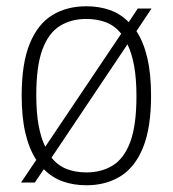

<svg xmlns="http://www.w3.org/2000/svg" viewBox="-20 -568 538 598"><path d="M405 -471Q427 -437.5 438.8 -387.8Q450.5 -338 450.5 -270Q450.5 -170 425.5 -108.5Q400.5 -47 355.2 -19Q310 9 249 9Q209 9 175.5 -3Q142 -15 116.5 -41L88.5 0.5H45.5L93 -70Q71 -103.5 59.2 -153Q47.5 -202.5 47.5 -270Q47.5 -370.5 72.5 -431.8Q97.5 -493 142.8 -520.8Q188 -548.5 249 -548.5Q288.5 -548.5 322 -536.8Q355.5 -525 381 -499L409 -541.5H452ZM249 -509Q201.5 -509 166.5 -487.2Q131.5 -465.5 112.2 -414Q93 -362.5 93 -272Q93 -218 100.2 -178Q107.5 -138 121 -111L357.5 -463Q337.5 -488 310 -498.5Q282.5 -509 249 -509ZM249 -31Q296.5 -31 331.5 -52.8Q366.5 -74.5 385.8 -126.2Q405 -178 405 -268.5Q405 -322.5 397.8 -362.5Q390.5 -402.5 377 -430L140.5 -77Q160.5 -52 188 -41.5Q215.5 -31 249 -31Z"/></svg>

Font: Encode Sans SmCnd XLt
Style: Regular
Weight: 200
Width: 4
Designer: Multiple Designers
Foundry: Impallari Type
Version: Version 3.002; ttfautohint (v1.8.3) -l 8 -r 50 -G 200 -x 14 